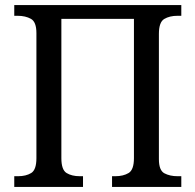

<svg xmlns="http://www.w3.org/2000/svg" viewBox="-20 -734 767 754"><path d="M36 0V-42H51Q82 -42 102.5 -54.5Q123 -67 123 -113V-604Q123 -648 101.5 -660Q80 -672 49 -672H36V-714H692V-672H677Q646 -672 625 -659.5Q604 -647 604 -601V-109Q604 -65 625.5 -53.5Q647 -42 677 -42H692V0H420V-42H433Q464 -42 485 -54.5Q506 -67 506 -113V-660H221V-113Q221 -67 241.5 -54.5Q262 -42 293 -42H306V0Z"/></svg>

Font: Noto Serif SemiCondensed
Style: Regular
Weight: 400
Width: 4
Designer: Monotype Design Team
Foundry: Monotype Imaging Inc.
Version: Version 2.013